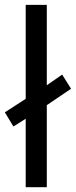

<svg xmlns="http://www.w3.org/2000/svg" viewBox="-29 -780 316 800"><path d="M166 -424.8 230 -469.2 267.1 -410.2 166 -341.8V0H78.1V-285.2L26.9 -252.9L-8.8 -312L78.1 -368.2V-759.8H166Z"/></svg>

Font: Noto Sans Southeast Asian
Style: Regular
Weight: 400
Designer: Monotype Design Team
Foundry: Monotype Imaging Inc.
Version: Version 1.06 uh; ttfautohint (v1.4.1)